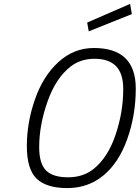

<svg xmlns="http://www.w3.org/2000/svg" viewBox="-20 -950 713 980"><path d="M457 -87Q530 -145 569.5 -261Q609 -377 609 -495Q609 -575 572 -612.5Q535 -650 463 -650Q391 -650 340 -610Q265 -552 222.5 -431.5Q180 -311 180 -199Q180 -115 215 -80Q250 -45 327 -45Q404 -45 457 -87ZM459 -705Q673 -705 673 -498Q673 -363 630 -241.5Q587 -120 508.5 -55Q430 10 323.5 10Q217 10 167 -38Q117 -86 117 -205Q117 -324 158.5 -443Q200 -562 278.5 -633.5Q357 -705 459 -705ZM433 -790 425 -835 644 -930 653 -878Z"/></svg>

Font: Titillium Web Light
Style: Italic
Weight: 300
Italic angle: -13°
Version: Version 1.002;PS 57.000;hotconv 1.0.70;makeotf.lib2.5.55311